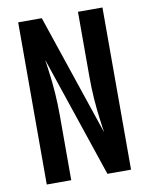

<svg xmlns="http://www.w3.org/2000/svg" viewBox="-83 -796 666 857"><g transform="rotate(-10 250.0 -367.5)"><path d="M59 0V-735H166L351 -187Q351 -191 350.5 -194.5Q350 -198 349 -202L344 -239Q337 -289 333.5 -339.5Q330 -390 330 -441V-735H441V0H334L149 -548Q149 -544 149.5 -540.5Q150 -537 151 -533L156 -496Q163 -446 166.5 -395.5Q170 -345 170 -294V0Z"/></g></svg>

Font: Iosevka Algr
Style: Bold
Weight: 700
Monospace: yes
Designer: Belleve Invis
Foundry: Belleve Invis
Version: Version 26.0.2; ttfautohint (v1.8.3)